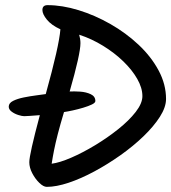

<svg xmlns="http://www.w3.org/2000/svg" viewBox="-20 -723 666 747"><path d="M162 4Q149 4 133 -11.5Q117 -27 105.5 -49Q94 -71 94 -92Q94 -122 135 -275Q85 -271 74 -271Q66 -271 51.5 -275.5Q37 -280 25.5 -288.5Q14 -297 14 -308Q14 -322 31 -330.5Q48 -339 73 -344Q98 -349 121.5 -352Q145 -355 158 -357Q210 -544 215 -609Q180 -625 162.5 -646.5Q145 -668 145 -684Q145 -703 165 -703Q222 -703 285.5 -683.5Q349 -664 409.5 -629.5Q470 -595 519 -549Q568 -503 597 -449Q626 -395 626 -338Q626 -306 602 -268.5Q578 -231 538 -192.5Q498 -154 448.5 -119Q399 -84 347 -56Q295 -28 247 -12Q199 4 162 4ZM181 -86Q212 -90 257 -109.5Q302 -129 350 -158Q398 -187 440 -220.5Q482 -254 508 -287.5Q534 -321 534 -349Q534 -381 514 -416Q494 -451 460 -484Q426 -517 381.5 -544.5Q337 -572 288 -588Q293 -571 293 -555Q293 -513 251 -367Q268 -368 291.5 -366.5Q315 -365 333 -356.5Q351 -348 351 -330Q351 -323 337.5 -316.5Q324 -310 304 -304Q284 -298 263.5 -293.5Q243 -289 229 -287Q214 -237 205 -202Q196 -167 190.5 -139.5Q185 -112 181 -86Z"/></svg>

Font: Solitreo
Style: Regular
Weight: 400
Designer: Nathan Gross, Bryan Kirschen, Binghamton University
Foundry: Eli Heuer
Version: Version 1.100; ttfautohint (v1.8.4.7-5d5b)